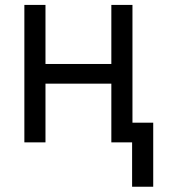

<svg xmlns="http://www.w3.org/2000/svg" viewBox="-20 -565 674 762"><path d="M160.5 -545.5H76.7V0H160.5V-233H421.9V0H504.3V176.1H588.1V-78.1H505.7V-545.5H421.9V-311.1H160.5Z"/></svg>

Font: Magic Ui Pro
Style: Regular
Weight: 400
Designer: Stefan Endress, Andreas Faust
Version: Version 1.000;FEAKit 1.0